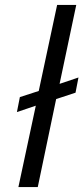

<svg xmlns="http://www.w3.org/2000/svg" viewBox="-20 -763 340 783"><path d="M55 0 126 -332 49 -306 61 -367 138 -392 213 -743H291L223 -421L300 -447L288 -385L209 -359L134 0Z"/></svg>

Font: Saira Expanded
Style: Italic
Weight: 400
Width: 7
Italic angle: -12°
Designer: Hector Gatti with collaboration of the Omnibus-Type team
Foundry: Omnibus-Type
Version: Version 1.101